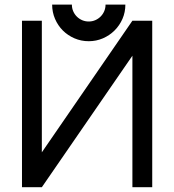

<svg xmlns="http://www.w3.org/2000/svg" viewBox="-20 -804 751 827"><path d="M550.3 -564 160.2 2.4H74.7V-714.8H160.2V-147.9L550.3 -714.8H635.7V2.4H550.3ZM520 -784.2Q520 -751.5 507.6 -722.9Q495.1 -694.3 473.6 -672.9Q452.1 -651.4 423.3 -638.9Q394.5 -626.5 362.3 -626.5Q329.6 -626.5 300.8 -638.9Q272 -651.4 250.7 -672.6Q229.5 -693.8 217 -722.7Q204.6 -751.5 204.6 -784.2H289.6Q289.6 -769 295.2 -755.9Q300.8 -742.7 310.8 -732.7Q320.8 -722.7 334 -717Q347.2 -711.4 362.3 -711.4Q377 -711.4 390.1 -717Q403.3 -722.7 413.3 -732.7Q423.3 -742.7 429 -755.9Q434.6 -769 434.6 -784.2Z"/></svg>

Font: Proletarsk
Style: Regular
Weight: 400
Designer: Peter Wiegel, original typeface by Carl Albert Fahrenwaldt 1901
Foundry: Peter Wiegel
Version: Version 1.000 2010 initial release